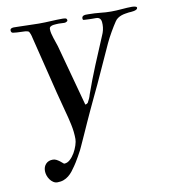

<svg xmlns="http://www.w3.org/2000/svg" viewBox="-77 -544 715 806"><g transform="rotate(-10 280.0 -140.5)"><path d="M59.6 140.1Q59.6 121.6 70.6 110.1Q81.5 98.6 100.1 98.6Q108.4 98.6 115.7 102.5Q123 106.4 129.2 111.1Q135.3 115.7 139.4 119.6Q143.6 123.5 145 123.5Q158.2 123.5 169.9 112.8Q181.6 102.1 190.2 87.2Q198.7 72.3 203.9 56.4Q209 40.5 209 29.8Q209 -0.5 202.1 -32.5Q195.3 -64.5 187 -93.8Q165 -175.8 145.5 -257.1Q126 -338.4 105 -420.9Q105 -422.4 103.8 -426.5Q102.5 -430.7 101.1 -435.3Q99.6 -439.9 97.4 -443.8Q95.2 -447.8 93.3 -448.7Q87.9 -451.2 80.3 -451.9Q72.8 -452.6 63 -452.6Q53.2 -452.6 44.7 -453.4Q36.1 -454.1 28.3 -455.1Q20 -456.5 20 -466.3Q20 -472.2 24.9 -474.4Q29.8 -476.6 35.2 -476.6Q45.9 -476.6 60.8 -476.1Q75.7 -475.6 90.8 -475.3Q106 -475.1 119.6 -474.6Q133.3 -474.1 142.1 -474.1Q168 -474.1 193.8 -475.6Q219.7 -477.1 242.7 -477.1Q244.6 -477.1 249.8 -476.8Q254.9 -476.6 257.3 -475.6Q259.3 -474.6 260.7 -472.2Q262.2 -469.7 262.2 -466.3Q262.2 -463.9 257.6 -461.2Q252.9 -458.5 248 -458.5Q242.7 -458.5 235.4 -459Q228 -459.5 224.1 -459.5Q218.8 -459.5 212.9 -459Q207 -458.5 201.7 -458Q193.8 -457 188.7 -453.6Q183.6 -450.2 183.6 -442.9Q183.6 -433.6 186 -423.6Q188.5 -413.6 191.7 -403.6Q194.8 -393.6 198.2 -384.3Q201.7 -375 204.1 -366.7Q220.7 -303.2 238.3 -240.5Q255.9 -177.7 274.9 -105.5Q281.2 -105.5 286.6 -111.3Q291 -119.1 294.7 -127.4Q298.3 -135.7 300.3 -143.6Q320.8 -201.7 344.7 -259.8Q368.7 -317.9 394 -377.4Q404.8 -400.4 404.8 -423.3Q404.8 -428.7 404.3 -434.3Q403.8 -439.9 401.6 -444.6Q399.4 -449.2 395 -452.1Q390.6 -455.1 382.3 -455.1H367.2Q361.8 -455.1 355.7 -455.3Q349.6 -455.6 343.8 -455.8Q337.9 -456.1 333.7 -456.3Q329.6 -456.5 328.1 -457Q325.7 -458.5 325.7 -463.9Q325.7 -468.3 328.1 -471.4Q330.6 -474.6 335.9 -475.6Q338.4 -476.6 344.2 -476.6H353.5Q368.2 -476.6 380.4 -475.8Q392.6 -475.1 404.1 -473.9Q415.5 -472.7 426.5 -471.9Q437.5 -471.2 449.7 -471.2Q470.7 -471.2 495.4 -473.4Q520 -475.6 538.6 -475.6Q540.5 -475.6 544.2 -475.3Q547.9 -475.1 551.3 -474.4Q554.7 -473.6 557.1 -472.2Q559.6 -470.7 559.6 -467.8Q559.6 -463.4 554.9 -460.7Q550.3 -458 544.2 -456.8Q538.1 -455.6 531.7 -455.1Q525.4 -454.6 522.5 -454.6Q514.6 -453.6 506.1 -452.1Q497.6 -450.7 489.3 -447.8Q481 -444.8 473.6 -439.7Q466.3 -434.6 461.4 -426.8Q456.1 -418.9 449.7 -408.7Q443.4 -398.4 436.8 -387Q430.2 -375.5 424.1 -364Q418 -352.5 413.6 -342.8Q389.2 -290 364.7 -235.4Q340.3 -180.7 314.5 -127.4Q302.2 -101.6 291.3 -77.9Q280.3 -54.2 269.8 -31Q259.3 -7.8 248.8 15.9Q238.3 39.6 226.6 64.9Q225.1 69.3 219.2 80.6Q213.4 91.8 206.3 104.2Q199.2 116.7 192.6 127.4Q186 138.2 183.6 141.1Q176.3 151.9 168.5 161.9Q160.6 171.9 151.1 179.4Q141.6 187 129.9 191.4Q118.2 195.8 103.5 195.8Q93.8 195.8 85.7 190.4Q77.6 185.1 71.8 176.8Q65.9 168.5 62.7 158.7Q59.6 148.9 59.6 140.1Z"/></g></svg>

Font: IM FELL French Canon
Style: Regular
Weight: 400
Designer: Igino Marini
Foundry: Igino Marini,
Version: 3.00